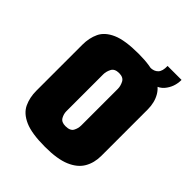

<svg xmlns="http://www.w3.org/2000/svg" viewBox="-157 -607 699 699"><g transform="rotate(45 192.5 -257.0)"><path d="M192 5Q123 5 87 -11Q51 -27 38 -55Q25 -83 25 -117V-354Q25 -389 38 -416.5Q51 -444 87 -460Q123 -476 194 -476Q255 -476 291.5 -461Q328 -446 344 -419Q360 -392 360 -356V-117Q360 -81 344 -53.5Q328 -26 291.5 -10.5Q255 5 192 5ZM191 -101Q215 -101 222.5 -114.5Q230 -128 230 -144V-332Q230 -346 222.5 -361Q215 -376 193 -376Q170 -376 162.5 -361Q155 -346 155 -332V-142Q155 -128 162.5 -114.5Q170 -101 191 -101ZM264 -428 258 -470Q278 -470 289 -481.5Q300 -493 299 -519H371Q371 -482 348 -455Q325 -428 264 -428Z"/></g></svg>

Font: Smooch Sans Thin ExtraBold
Style: Regular
Weight: 800
Version: Version 1.010